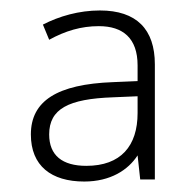

<svg xmlns="http://www.w3.org/2000/svg" viewBox="-20 -742 369 367"><path d="M171 -722C131 -722 93 -711 62 -695L74 -666C105 -683 135 -692 169 -692C215 -692 243 -669 243 -617V-587L196 -585C89 -581 39 -549 39 -485C39 -425 78 -395 141 -395C191 -395 225 -417 243 -445L248 -399H276V-619C276 -686 241 -722 171 -722ZM196 -556 243 -558V-526C243 -463 211 -425 145 -425C99 -425 74 -445 74 -485C74 -534 111 -553 196 -556Z"/></svg>

Font: Noto Sans Thai Looped ExtraLight
Style: Regular
Weight: 200
Designer: Sasikarn Vongin, Ben Mitchell
Foundry: The Fontpad Ltd
Version: Version 1.001